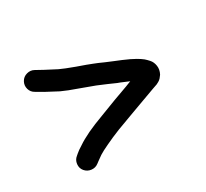

<svg xmlns="http://www.w3.org/2000/svg" viewBox="-96 -610 755 705"><g transform="rotate(-30 281.5 -257.0)"><path d="M58 -449.5C52.7 -439.8 51.5 -429.7 54.5 -419C57.5 -408.3 64 -400.3 74 -395L103 -378C123 -367.3 140 -358.3 154 -351C169.3 -343.7 192.3 -334.7 223 -324C251 -314 270 -307 280 -303C290 -299 302.7 -293.7 318 -287C334 -279.7 345.3 -274.7 352 -272C358 -270 366.3 -266.7 377 -262C384.3 -258.7 390.7 -256 396 -254C388.7 -251.3 381 -248.3 373 -245C355.7 -239 335.5 -231.7 312.5 -223C289.5 -214.3 266 -205.3 242 -196C216.7 -186.7 194 -177.3 174 -168C153.3 -158 136.7 -148.7 124 -140C112 -132.7 103 -126.3 97 -121L90 -115C81.3 -108.3 76.3 -99.3 75 -88C73.7 -76.7 76.5 -66.8 83.5 -58.5C90.5 -50.2 99.5 -45.3 110.5 -44C121.5 -42.7 131.3 -45.3 140 -52L148 -58C152 -61.3 159 -66.3 169 -73C178.3 -79 191.7 -86 209 -94C227 -102.7 247.7 -111.7 271 -121C295 -129.7 318.3 -138.3 341 -147C363.7 -155.7 383.7 -163 401 -169C418.3 -175.7 435.7 -182 453 -188C454.3 -188.7 457.7 -189.8 463 -191.5C468.3 -193.2 472.2 -194.5 474.5 -195.5C476.8 -196.5 480 -198.2 484 -200.5C488 -202.8 491.5 -205.7 494.5 -209C497.5 -212.3 500.3 -216 503 -220C509 -231.3 511.2 -242.7 509.5 -254C507.8 -265.3 503.7 -274.7 497 -282C492.3 -287.3 487.3 -292.3 482 -297C475.3 -302.3 467.3 -307.7 458 -313C450.7 -317 443.7 -320.7 437 -324C430.3 -327.3 421 -331.5 409 -336.5C397 -341.5 387.7 -345.3 381 -348C375.7 -350 365.3 -354.3 350 -361C334 -368.3 320.7 -374 310 -378C298.7 -382.7 278.7 -390 250 -400C222.7 -410 202.7 -418 190 -424C176.7 -430.7 160.7 -439 142 -449L113 -465C103.7 -470.3 93.5 -471.5 82.5 -468.5C71.5 -465.5 63.3 -459.2 58 -449.5Z"/></g></svg>

Font: Ruji's Handwriting Font v.2.0
Style: Medium
Weight: 500
Version: Version 2.0